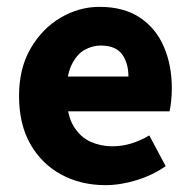

<svg xmlns="http://www.w3.org/2000/svg" viewBox="-20 -528 558 560"><path d="M287.4 12Q216.1 12 158.9 -18.8Q101.8 -49.6 68.6 -107.6Q35.5 -165.7 35.5 -248.2Q35.5 -328.8 69.4 -386.9Q103.2 -444.9 156.9 -476.5Q210.6 -508 270.2 -508Q341.2 -508 388.1 -476.6Q435.1 -445.2 458.1 -391.3Q481.2 -337.4 481.2 -270Q481.2 -250.6 479.1 -232.6Q477.1 -214.5 474.6 -203.3H149.5L148.4 -304.7H354.6Q354.6 -344.3 335.9 -369.7Q317.2 -395.2 273.4 -395.2Q249.3 -395.2 226.1 -382.2Q203 -369.1 188 -337Q173 -305 174.2 -248.2Q175.3 -191.9 194.7 -159.9Q214.2 -127.9 244.1 -114.6Q274 -101.3 307 -101.3Q335.6 -101.3 362.4 -109.4Q389.2 -117.6 415.4 -133L463.2 -43.4Q425.8 -17.1 378.7 -2.6Q331.6 12 287.4 12Z"/></svg>

Font: Source Sans 3 Variable
Style: Regular
Weight: 200
Designer: Paul D. Hunt
Foundry: Adobe Systems Incorporated
Version: Version 3.026